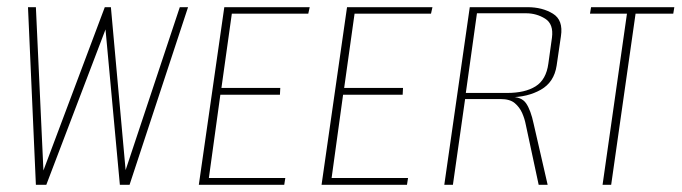

<svg xmlns="http://www.w3.org/2000/svg" viewBox="-20 -515 1899 535"><path d="M80 0 58 -495H80L101 -40L272 -495H289L330 -41L481 -495H504L341 0H314L274 -433L109 0Z M534 0 605 -495H843L839 -477H626L597 -270H761L760 -251H594L562 -19H775L772 0Z M876 0 947 -495H1185L1181 -477H968L939 -270H1103L1102 -251H936L904 -19H1117L1114 0Z M1218 0 1289 -495H1450Q1491 -495 1520.5 -477Q1550 -459 1543 -414L1531 -332Q1524 -286 1487 -265Q1450 -244 1400 -244L1401 -245Q1433 -246 1446 -227Q1459 -208 1467 -170L1506 0H1481L1445 -168Q1442 -184 1435 -200Q1428 -216 1414.5 -227.5Q1401 -239 1375 -239H1276L1242 0ZM1278 -256H1393Q1443 -256 1472.5 -274.5Q1502 -293 1508 -338L1518 -410Q1523 -448 1499 -463Q1475 -478 1446 -478H1309Z M1659 0 1727 -477H1624L1627 -495H1859L1856 -477H1751L1683 0Z"/></svg>

Font: Alumni Sans SC Thin
Style: Italic
Weight: 100
Italic angle: -8°
Designer: Robert E. Leuschke
Foundry: Robert E. Leuschke
Version: Version 1.016